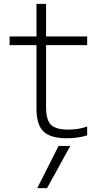

<svg xmlns="http://www.w3.org/2000/svg" viewBox="-20 -710 540 1000"><path d="M225 270H174L285 50H346ZM328 10Q243 10 206.5 -25Q170 -60 170 -143V-475H30V-520H170V-690H220V-520H434V-475H220V-152Q220 -86 245 -60.5Q270 -35 336 -35Q363 -35 387.5 -39Q412 -43 434 -51V-5Q408 3 382 6.5Q356 10 328 10Z"/></svg>

Font: M PLUS 1 Code Light
Style: Regular
Weight: 300
Designer: Coji Morishita
Foundry: UNDERFOREST DESIGN
Version: Version 1.002